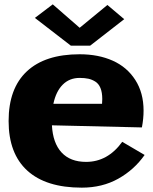

<svg xmlns="http://www.w3.org/2000/svg" viewBox="-20 -862 710 892"><path d="M309.1 -649.9 142.1 -778.8 225.1 -841.8 350.1 -732.9 479 -838.9 557.1 -772.9 398.9 -649.9ZM350.1 -609.9Q437 -609.9 503.7 -580.1Q570.3 -550.3 608.6 -490.5Q647 -430.7 647 -348.1Q647 -310.1 639.2 -270L221.2 -279.8Q225.6 -197.3 266.1 -153.6Q306.6 -109.9 379.9 -109.9Q480.5 -109.9 547.9 -203.1L651.9 -142.1Q603.5 -73.2 529.3 -31.7Q455.1 9.8 359.9 9.8Q193.8 9.8 106.9 -69.3Q20 -148.4 20 -299.8Q20 -451.2 104.7 -530.5Q189.5 -609.9 350.1 -609.9ZM350.1 -500Q302.7 -500 271.5 -468.8Q240.2 -437.5 228 -379.9H454.1Q455.1 -387.7 455.1 -401.9Q455.1 -432.6 446.8 -452.9Q438.5 -473.1 422.9 -482.9Q407.2 -492.7 390.4 -496.3Q373.5 -500 350.1 -500Z"/></svg>

Font: Zantroke
Style: Regular
Weight: 500
Foundry: gluk
Version: Version 0.36